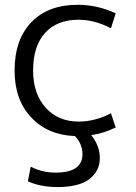

<svg xmlns="http://www.w3.org/2000/svg" viewBox="-20 -550 561 790"><path d="M436.5 -84 456.1 -25.4Q405.3 -1 355.5 5.9Q391.6 51.8 390.6 101.6Q390.6 153.3 348.1 186.5Q305.7 219.7 215.8 219.7Q148.4 219.7 94.7 196.3L106.4 135.7Q152.3 160.2 209 160.2Q319.3 160.2 319.3 84Q319.3 42 288.1 9.8Q176.8 5.9 108.4 -66.9Q40 -139.6 40 -259.8Q40 -386.7 108.9 -458.5Q177.7 -530.3 299.8 -530.3Q380.9 -530.3 456.1 -495.1L436.5 -433.6Q369.1 -468.8 302.7 -468.8Q214.8 -468.8 165.5 -414.6Q116.2 -360.4 116.2 -259.8Q116.2 -164.1 168 -106.9Q219.7 -49.8 302.7 -49.8Q372.1 -49.8 436.5 -84Z"/></svg>

Font: Mgen+ 1c regular
Style: Regular
Weight: 400
Designer: [Source Han Sans]
Ryoko NISHIZUKA  (kana & ideographs); Paul D. Hunt (Latin, Greek & Cyrillic); Wenlong ZHANG  (bopomofo
Version: Version 1.059.20150602